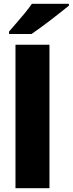

<svg xmlns="http://www.w3.org/2000/svg" viewBox="-20 -997 385 1017"><path d="M242 0H62V-760H242ZM345 -977V-967Q328 -953 302.5 -933Q277 -913 248.5 -891Q220 -869 193 -849.5Q166 -830 147 -817H28V-830Q44 -849 66.5 -874.5Q89 -900 111.5 -927.5Q134 -955 149 -977Z"/></svg>

Font: Noto Sans Disp ExtBd
Style: Regular
Weight: 800
Designer: Monotype Design Team
Foundry: Monotype Imaging Inc.
Version: Version 2.000;GOOG;noto-source:20170915:90ef993387c0; ttfaut